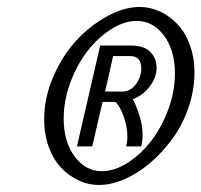

<svg xmlns="http://www.w3.org/2000/svg" viewBox="-20 -522 579 552"><path d="M373 -461.9Q336.9 -461.9 298.8 -437.5Q260.7 -413.1 231 -374.5Q201.2 -335.9 182.1 -284.2Q163.1 -232.4 163.1 -181.2Q163.1 -114.7 194.6 -72.3Q226.1 -29.8 272.9 -29.8Q309.1 -29.8 347.2 -54.2Q385.3 -78.6 415 -117.2Q444.8 -155.8 463.9 -207.8Q482.9 -259.8 482.9 -311Q482.9 -377.4 451.4 -419.7Q419.9 -461.9 373 -461.9ZM106.9 -178.2Q106.9 -240.7 133.1 -301.3Q159.2 -361.8 199.2 -405.3Q239.3 -448.7 288.3 -475.3Q337.4 -502 381.8 -502Q412.1 -502 440.2 -488.8Q468.3 -475.6 490.5 -452.1Q512.7 -428.7 525.9 -392.6Q539.1 -356.4 539.1 -314Q539.1 -263.2 522 -213.1Q504.9 -163.1 476.3 -123.8Q447.8 -84.5 412.1 -54Q376.5 -23.4 337.9 -6.8Q299.3 9.8 264.2 9.8Q233.9 9.8 205.8 -3.4Q177.7 -16.6 155.5 -40Q133.3 -63.5 120.1 -99.6Q106.9 -135.7 106.9 -178.2ZM430.2 -327.1Q430.2 -299.8 410.9 -273.9Q391.6 -248 361.8 -236.8Q370.6 -221.7 380.4 -191.4Q390.1 -161.1 390.1 -130.9Q390.1 -120.6 386.2 -101.1H342.8Q346.2 -116.2 346.2 -127.9Q346.2 -158.7 335.2 -188.2Q324.2 -217.8 312 -229H274.9L245.1 -101.1H201.2L268.1 -391.1H355Q395 -391.1 412.6 -372.3Q430.2 -353.5 430.2 -327.1ZM331.1 -258.8Q355.5 -258.8 370.8 -280Q386.2 -301.3 386.2 -325.2Q386.2 -360.8 354 -360.8H305.2L282.2 -258.8Z"/></svg>

Font: Pfennig
Style: Italic
Weight: 500
Italic angle: -13°
Version: Version 20120410 ; ttfautohint (v0.8)